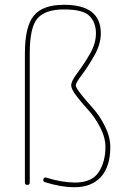

<svg xmlns="http://www.w3.org/2000/svg" viewBox="-20 -780 540 810"><path d="M85 -9.8V-554.7Q85 -668 122.6 -713.9Q160.2 -759.8 250 -759.8Q405.3 -759.8 405.3 -639.6Q405.3 -593.8 378.4 -546.4Q351.6 -499 325.7 -464.8Q299.8 -430.7 299.8 -419.9Q299.8 -410.2 322.3 -381.8Q344.7 -353.5 372.6 -322.8Q400.4 -292 422.9 -247.1Q445.3 -202.1 445.3 -160.2Q445.3 -77.1 405.8 -33.7Q366.2 9.8 294.9 9.8Q237.3 9.8 168.9 -11.7Q160.2 -15.6 163.1 -24.4Q167 -34.2 176.8 -30.3Q238.3 -10.7 294.9 -9.8Q367.2 -9.8 396 -53.2Q424.8 -96.7 424.8 -160.2Q424.8 -200.2 402.3 -243.2Q379.9 -286.1 352.5 -315.9Q325.2 -345.7 302.7 -375Q280.3 -404.3 280.3 -419.9Q280.3 -437.5 306.2 -471.7Q332 -505.9 358.4 -550.8Q384.8 -595.7 384.8 -639.6Q384.8 -684.6 357.9 -712.4Q331.1 -740.2 250 -740.2Q171.9 -740.2 138.7 -703.1Q105.5 -666 105.5 -554.7V-9.8Q105.5 0 95.2 0Q85 0 85 -9.8Z"/></svg>

Font: Rounded-L Mgen+ 2m thin
Style: Regular
Weight: 100
Designer: [Source Han Sans]
Ryoko NISHIZUKA  (kana & ideographs); Paul D. Hunt (Latin, Greek & Cyrillic); Wenlong ZHANG  (bopomofo
Version: Version 1.059.20150602